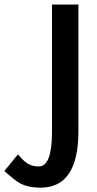

<svg xmlns="http://www.w3.org/2000/svg" viewBox="-170 -660 436 866"><path d="M12.7 186.5Q-42 186.5 -79.1 167Q-102.5 154.3 -150.4 111.3L-88.9 36.1Q-64.5 65.4 -47.9 76.2Q-25.4 90.8 4.9 90.8Q63.5 90.8 64.5 -59.6V-639.6H183.6V-67.4Q183.6 186.5 12.7 186.5Z"/></svg>

Font: Puritan
Style: Bold
Weight: 700
Version: 2.1